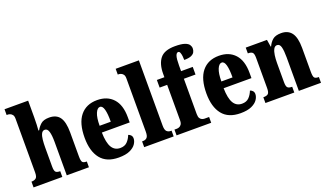

<svg xmlns="http://www.w3.org/2000/svg" viewBox="-74 -1254 2973 1750"><g transform="rotate(-20 1413.0 -379.5)"><path d="M18 0V-56H21Q45 -56 61.5 -68Q78 -80 78 -124V-645Q78 -671 67.5 -683.5Q57 -696 45 -700Q33 -704 26 -704H13V-760H242V-599Q242 -562 240.5 -527.5Q239 -493 237 -472H244Q259 -501 286 -525.5Q313 -550 368 -550Q438 -550 470.5 -504Q503 -458 503 -357V-126Q503 -80 513.5 -68Q524 -56 552 -56H555V0H340V-325Q340 -389 329.5 -424Q319 -459 293 -459Q271 -459 260 -437Q249 -415 245.5 -380Q242 -345 242 -306V-121Q242 -79 254 -67.5Q266 -56 294 -56H297V0Z M843 10Q725 10 667.5 -62.5Q610 -135 610 -265Q610 -406 668.5 -478Q727 -550 833 -550Q931 -550 987.5 -488.5Q1044 -427 1044 -308V-257H774Q776 -158 803.5 -112.5Q831 -67 885 -67Q928 -67 953 -92.5Q978 -118 992 -155Q1007 -151 1017.5 -139Q1028 -127 1028 -109Q1028 -82 1009.5 -54.5Q991 -27 950.5 -8.5Q910 10 843 10ZM884 -322Q885 -398 873.5 -440.5Q862 -483 837 -483Q811 -483 793.5 -441.5Q776 -400 776 -322Z M1091 0V-56H1101Q1124 -56 1138.5 -70.5Q1153 -85 1153 -127V-645Q1153 -671 1142.5 -683.5Q1132 -696 1120 -700Q1108 -704 1101 -704H1091V-760H1316V-127Q1316 -85 1331 -70.5Q1346 -56 1369 -56H1377V0Z M1405 0V-56H1429Q1437 -56 1449.5 -60Q1462 -64 1472 -77.5Q1482 -91 1482 -119V-462H1409V-536H1482V-569Q1482 -664 1523.5 -716.5Q1565 -769 1668 -769Q1730 -769 1761.5 -758Q1793 -747 1804 -730Q1815 -713 1815 -695Q1815 -676 1806.5 -659.5Q1798 -643 1774.5 -632.5Q1751 -622 1706 -622Q1706 -638 1704 -658Q1702 -678 1696 -693.5Q1690 -709 1678 -709Q1662 -709 1653 -683Q1644 -657 1644 -590V-536H1757V-462H1644V-119Q1644 -91 1653.5 -77.5Q1663 -64 1675.5 -60Q1688 -56 1697 -56H1741V0Z M2024 10Q1906 10 1848.5 -62.5Q1791 -135 1791 -265Q1791 -406 1849.5 -478Q1908 -550 2014 -550Q2112 -550 2168.5 -488.5Q2225 -427 2225 -308V-257H1955Q1957 -158 1984.5 -112.5Q2012 -67 2066 -67Q2109 -67 2134 -92.5Q2159 -118 2173 -155Q2188 -151 2198.5 -139Q2209 -127 2209 -109Q2209 -82 2190.5 -54.5Q2172 -27 2131.5 -8.5Q2091 10 2024 10ZM2065 -322Q2066 -398 2054.5 -440.5Q2043 -483 2018 -483Q1992 -483 1974.5 -441.5Q1957 -400 1957 -322Z M2267 0V-56H2271Q2300 -56 2314 -68Q2328 -80 2328 -124V-416Q2328 -457 2315 -468.5Q2302 -480 2275 -480H2271V-536H2477L2488 -467H2492Q2508 -503 2535.5 -526.5Q2563 -550 2618 -550Q2685 -550 2719 -504Q2753 -458 2753 -357V-126Q2753 -80 2763.5 -68Q2774 -56 2802 -56H2806V0H2591V-325Q2591 -389 2582 -424.5Q2573 -460 2546 -460Q2525 -460 2513 -438Q2501 -416 2496 -381Q2491 -346 2491 -306V-121Q2491 -79 2503.5 -67.5Q2516 -56 2544 -56H2547V0Z"/></g></svg>

Font: Noto Serif Thai ExtraCondensed Black
Style: Regular
Weight: 900
Width: 2
Designer: Monotype Design Team
Foundry: Monotype Imaging Inc.
Version: Version 2.002; ttfautohint (v1.8.4.7-5d5b)